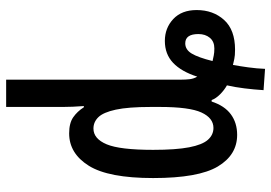

<svg xmlns="http://www.w3.org/2000/svg" viewBox="-152 -648 903 640"><g transform="rotate(-90 300.0 -328.5)"><path d="M319 98Q321 66 325 34Q329 2 335 -24Q319 -33 305 -47Q291 -61 286 -75H281Q267 -32 238.5 -11Q210 10 170 10Q103 10 64.5 -54.5Q26 -119 26 -270Q26 -419 67 -484.5Q108 -550 175 -550Q209 -550 228.5 -536.5Q248 -523 262 -501H266Q263 -539 263 -571V-760H354V-176Q354 -162 355.5 -148.5Q357 -135 364 -123Q381 -176 410 -203.5Q439 -231 483 -231Q526 -231 556 -203Q586 -175 586 -125Q586 -70 553 -33.5Q520 3 454 3Q434 3 423 0.5Q412 -2 403 -4Q399 18 395 47Q391 76 390 103ZM193 -69Q226 -69 244.5 -109Q263 -149 263 -248V-278Q263 -353 254 -394.5Q245 -436 229 -452.5Q213 -469 191 -469Q157 -469 138.5 -425Q120 -381 120 -270Q120 -194 128.5 -150Q137 -106 153.5 -87.5Q170 -69 193 -69ZM458 -66Q481 -66 493.5 -81Q506 -96 506 -119Q506 -163 475 -163Q454 -163 441 -141.5Q428 -120 416 -72Q425 -70 434.5 -68Q444 -66 458 -66Z"/></g></svg>

Font: Noto Sans Mono Medium
Style: Regular
Weight: 500
Designer: Monotype Design Team
Foundry: Monotype Imaging Inc.
Version: Version 2.014